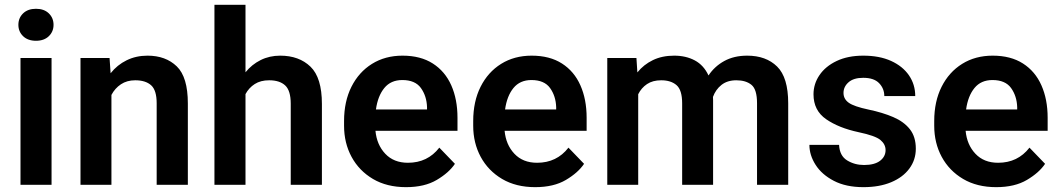

<svg xmlns="http://www.w3.org/2000/svg" viewBox="-20 -770 4414 800"><path d="M56.6 -666.5Q56.6 -695.3 76.4 -714.4Q96.2 -733.4 129.9 -733.4Q163.6 -733.4 183.3 -714.4Q203.1 -695.3 203.1 -666.5Q203.1 -638.2 183.3 -619.1Q163.6 -600.1 129.9 -600.1Q96.2 -600.1 76.4 -619.1Q56.6 -638.2 56.6 -666.5ZM194.8 -528.3V0H65.4V-528.3Z M543.5 -435.5Q508.8 -435.5 483.9 -418.9Q459 -402.3 444.3 -374.5V0H315.4V-528.3H436.5L440.9 -464.8Q468.3 -499.5 507.6 -518.8Q546.9 -538.1 594.7 -538.1Q670.4 -538.1 716.6 -493.4Q762.7 -448.7 762.7 -338.9V0H632.8V-339.8Q632.8 -394 609.6 -414.8Q586.4 -435.5 543.5 -435.5Z M1002.9 -750V-468.8Q1029.3 -501.5 1066.2 -519.8Q1103 -538.1 1147.5 -538.1Q1226.1 -538.1 1273.7 -492.2Q1321.3 -446.3 1321.3 -336.9V0H1191.4V-337.9Q1191.4 -392.6 1168.2 -414.1Q1145 -435.5 1101.6 -435.5Q1065.9 -435.5 1041.5 -419.9Q1017.1 -404.3 1002.9 -377.9V0H873.5V-750Z M1671.9 9.8Q1591.8 9.8 1533.9 -24.4Q1476.1 -58.6 1444.8 -116.5Q1413.6 -174.3 1413.6 -246.1V-265.6Q1413.6 -347.2 1444.3 -408.4Q1475.1 -469.7 1530 -503.9Q1585 -538.1 1657.2 -538.1Q1732.4 -538.1 1783.4 -505.4Q1834.5 -472.7 1860.4 -414.3Q1886.2 -356 1886.2 -279.3V-225.1H1544.4Q1549.8 -167 1585.2 -129.4Q1620.6 -91.8 1679.7 -91.8Q1761.7 -91.8 1810.5 -154.8L1875.5 -87.4Q1850.6 -50.3 1799.8 -20.3Q1749 9.8 1671.9 9.8ZM1656.2 -436.5Q1608.4 -436.5 1581.3 -403.3Q1554.2 -370.1 1546.4 -314H1759.3V-323.7Q1757.8 -369.6 1733.9 -403.1Q1710 -436.5 1656.2 -436.5Z M2210 9.8Q2129.9 9.8 2072 -24.4Q2014.2 -58.6 1982.9 -116.5Q1951.7 -174.3 1951.7 -246.1V-265.6Q1951.7 -347.2 1982.4 -408.4Q2013.2 -469.7 2068.1 -503.9Q2123 -538.1 2195.3 -538.1Q2270.5 -538.1 2321.5 -505.4Q2372.6 -472.7 2398.4 -414.3Q2424.3 -356 2424.3 -279.3V-225.1H2082.5Q2087.9 -167 2123.3 -129.4Q2158.7 -91.8 2217.8 -91.8Q2299.8 -91.8 2348.6 -154.8L2413.6 -87.4Q2388.7 -50.3 2337.9 -20.3Q2287.1 9.8 2210 9.8ZM2194.3 -436.5Q2146.5 -436.5 2119.4 -403.3Q2092.3 -370.1 2084.5 -314H2297.4V-323.7Q2295.9 -369.6 2272 -403.1Q2248 -436.5 2194.3 -436.5Z M2734.9 -435.5Q2699.7 -435.5 2676 -419.7Q2652.3 -403.8 2639.2 -377.4V0H2510.3V-528.3H2631.8L2635.7 -468.3Q2662.1 -501 2700.4 -519.5Q2738.8 -538.1 2789.1 -538.1Q2837.9 -538.1 2875 -518.3Q2912.1 -498.5 2932.1 -455.6Q2957.5 -493.7 2998 -515.9Q3038.6 -538.1 3093.3 -538.1Q3171.9 -538.1 3218 -492.7Q3264.2 -447.3 3264.2 -339.4V0H3134.3V-339.8Q3134.3 -397.5 3111.1 -416.5Q3087.9 -435.5 3047.9 -435.5Q3010.7 -435.5 2986.3 -416.3Q2961.9 -397 2950.7 -366.2Q2951.2 -359.4 2951.2 -352.5V0H2822.3V-339.4Q2822.3 -395 2798.8 -415.3Q2775.4 -435.5 2734.9 -435.5Z M3669.9 -144.5Q3669.9 -168.9 3648.4 -186.8Q3627 -204.6 3557.6 -219.2Q3475.1 -236.8 3422.4 -273.2Q3369.6 -309.6 3369.6 -377Q3369.6 -420.4 3394.5 -457Q3419.4 -493.7 3466.1 -515.9Q3512.7 -538.1 3577.1 -538.1Q3644.5 -538.1 3692.9 -516.1Q3741.2 -494.1 3767.3 -456.1Q3793.5 -418 3793.5 -369.6H3664.6Q3664.6 -400.9 3643.1 -423.3Q3621.6 -445.8 3576.7 -445.8Q3536.6 -445.8 3515.6 -427.2Q3494.6 -408.7 3494.6 -382.8Q3494.6 -357.4 3516.6 -341.8Q3538.6 -326.2 3598.6 -313.5Q3657.2 -301.3 3701.7 -282.2Q3746.1 -263.2 3771 -231.7Q3795.9 -200.2 3795.9 -150.4Q3795.9 -104 3769 -67.6Q3742.2 -31.2 3693.1 -10.7Q3644 9.8 3577.6 9.8Q3504.9 9.8 3454.6 -16.4Q3404.3 -42.5 3378.4 -83Q3352.5 -123.5 3352.5 -166.5H3476.1Q3478.5 -120.6 3509.8 -101.6Q3541 -82.5 3580.1 -82.5Q3624 -82.5 3647 -100.1Q3669.9 -117.7 3669.9 -144.5Z M4130.9 9.8Q4050.8 9.8 3992.9 -24.4Q3935.1 -58.6 3903.8 -116.5Q3872.6 -174.3 3872.6 -246.1V-265.6Q3872.6 -347.2 3903.3 -408.4Q3934.1 -469.7 3989 -503.9Q4043.9 -538.1 4116.2 -538.1Q4191.4 -538.1 4242.4 -505.4Q4293.5 -472.7 4319.3 -414.3Q4345.2 -356 4345.2 -279.3V-225.1H4003.4Q4008.8 -167 4044.2 -129.4Q4079.6 -91.8 4138.7 -91.8Q4220.7 -91.8 4269.5 -154.8L4334.5 -87.4Q4309.6 -50.3 4258.8 -20.3Q4208 9.8 4130.9 9.8ZM4115.2 -436.5Q4067.4 -436.5 4040.3 -403.3Q4013.2 -370.1 4005.4 -314H4218.3V-323.7Q4216.8 -369.6 4192.9 -403.1Q4168.9 -436.5 4115.2 -436.5Z"/></svg>

Font: Vazirmatn RD SemiBold
Style: Regular
Weight: 600
Designer: Saber Rastikerdar
Foundry: Saber Rastikerdar
Version: Version 32.102